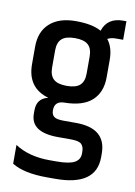

<svg xmlns="http://www.w3.org/2000/svg" viewBox="-87 -681 623 887"><g transform="rotate(10 224.5 -238.0)"><path d="M433 -538H399Q376 -538 360 -529Q388 -494 388 -436V-354Q388 -284 345.5 -245Q303 -206 217 -205Q170 -205 170 -161Q170 -140 182.5 -131Q195 -122 227 -122H285Q427 -122 427 -3V14Q427 149 236 149H197Q88 149 32 114V26Q98 69 195 69H227Q287 69 312 55Q337 41 337 13V4Q337 -20 324.5 -31.5Q312 -43 276 -43H215Q86 -43 86 -130V-146Q86 -202 139 -214Q38 -243 38 -354V-436Q38 -507 81.5 -546Q125 -585 203 -585Q281 -585 323 -561Q344 -625 418 -625H433ZM294 -355V-435Q294 -472 275 -489.5Q256 -507 213 -507Q170 -507 151 -489.5Q132 -472 132 -435V-355Q132 -318 151 -300.5Q170 -283 213 -283Q256 -283 275 -300.5Q294 -318 294 -355Z"/></g></svg>

Font: Khand Medium
Style: Regular
Weight: 500
Designer: Devanagari: Sanchit Sawaria, Jyotish Sonowal; Latin: Satya Rajpurohit
Foundry: Indian Type Foundry
Version: Version 1.100;PS 1.0;hotconv 1.0.78;makeotf.lib2.5.61930; tt